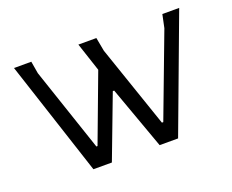

<svg xmlns="http://www.w3.org/2000/svg" viewBox="-88 -640 943 782"><g transform="rotate(-20 384.0 -249.0)"><path d="M483 0H563L749 -498H676L664 -441L529 -83H523L401 -439L390 -498H312L353 -374L244 -83H239L117 -445L108 -498H33L196 0H276L379 -272H385Z"/></g></svg>

Font: Alegreya Sans SC
Style: Regular
Weight: 400
Designer: Juan Pablo del Peral
Foundry: Huerta Tipografica
Version: Version 1.000;PS 001.000;hotconv 1.0.70;makeotf.lib2.5.58329